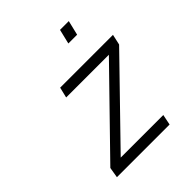

<svg xmlns="http://www.w3.org/2000/svg" viewBox="-197 -813 928 928"><g transform="rotate(-45 267.0 -349.0)"><path d="M173 -500H534L522 -446L141 -54H432L421 0H61L70 -54L452 -446H160ZM370 -698H430L412 -623H352Z"/></g></svg>

Font: Panefresco 250wt
Style: Italic
Weight: 300
Version: Version 1.000